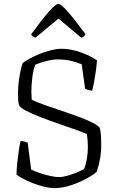

<svg xmlns="http://www.w3.org/2000/svg" viewBox="-20 -972 604 992"><path d="M260 0Q234 0 196 -10.5Q158 -21 122 -37.5Q86 -54 65 -70Q66 -100 69.5 -133.5Q73 -167 77.5 -196.5Q82 -226 86 -243Q97 -243 108 -240Q119 -237 123 -235L141 -96Q159 -87 185.5 -78Q212 -69 239.5 -63Q267 -57 285 -57Q303 -57 328 -64Q353 -71 377 -81Q401 -91 414 -99Q423 -118 428.5 -149.5Q434 -181 434 -212Q434 -229 432.5 -248.5Q431 -268 428 -280Q402 -291 361 -305.5Q320 -320 273.5 -336Q227 -352 185 -368.5Q143 -385 113.5 -400.5Q84 -416 78 -429Q73 -449 73 -483Q73 -528 80 -573Q87 -618 97 -646Q119 -663 154.5 -680Q190 -697 229 -708.5Q268 -720 298 -720Q346 -720 397.5 -701.5Q449 -683 481 -660Q479 -631 474.5 -599.5Q470 -568 465 -542.5Q460 -517 456 -504Q443 -504 433.5 -507.5Q424 -511 420 -513L402 -640Q375 -651 345 -658Q315 -665 277 -665Q252 -665 219 -656.5Q186 -648 163 -638Q152 -613 147 -572Q142 -531 142 -499Q142 -488 143 -473.5Q144 -459 144 -457Q167 -445 208.5 -430.5Q250 -416 297.5 -400Q345 -384 389.5 -367.5Q434 -351 463.5 -335.5Q493 -320 497 -307Q500 -291 501.5 -270Q503 -249 503 -230Q503 -184 497 -151.5Q491 -119 480 -85Q465 -70 428.5 -50Q392 -30 347 -15Q302 0 260 0ZM163 -777Q143 -785 141 -795Q203 -879 235.5 -915.5Q268 -952 282 -952Q294 -952 327 -915.5Q360 -879 422 -795Q420 -791 415.5 -786Q411 -781 400 -777L282 -876Z"/></svg>

Font: Texturina Thin
Style: Regular
Weight: 100
Designer: Guillermo Torres Carreño
Foundry: Omnibus-Type
Version: Version 1.002; ttfautohint (v1.8.3)